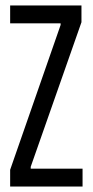

<svg xmlns="http://www.w3.org/2000/svg" viewBox="-20 -680 338 700"><path d="M17 0V-61L201 -589V-595H17V-660H277V-599L92 -72V-65H281V0Z"/></svg>

Font: Bricolage Grotesque 48pt Condensed Light
Style: Regular
Weight: 300
Width: 3
Designer: Mathieu Triay
Foundry: Atelier Triay
Version: Version 1.000; ttfautohint (v1.8.4.7-5d5b);gftools[0.9.32]